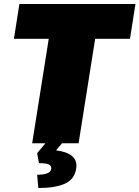

<svg xmlns="http://www.w3.org/2000/svg" viewBox="-20 -720 701 965"><path d="M50 -525 77.5 -700H660.8L633.3 -525H458.3L375 0H291.7L261.7 35.8Q364.2 48.3 364.2 113.3Q364.2 117.5 362.5 129.2Q354.2 181.7 305.8 203.3Q257.5 225 172.5 225L166.7 158.3Q233.3 158.3 237.5 129.2V125Q237.5 110.8 222.5 105.4Q207.5 100 175.8 100L166.7 50L208.3 0H141.7L225 -525Z"/></svg>

Font: BoonTook
Style: Italic
Weight: 400
Italic angle: -9°
Designer: Sungsit Sawaiwan
Foundry: FontUni
Version: Version 3.0